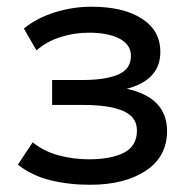

<svg xmlns="http://www.w3.org/2000/svg" viewBox="-20 -526 551 558"><path d="M241.5 11Q180 11 126.2 -2.2Q72.5 -15.5 32 -47.5L75 -112.5Q107.5 -86 150.5 -74.5Q193.5 -63 238.5 -63Q302.5 -63 340.2 -82.2Q378 -101.5 378 -147Q378 -186 338 -203.5Q298 -221 222 -221H131.5V-293.5H220Q286 -293.5 323.2 -309.2Q360.5 -325 360.5 -363.5Q360.5 -396.5 327 -413.8Q293.5 -431 239 -431Q195.5 -431 155.5 -418.2Q115.5 -405.5 86 -379.5L49.5 -443Q85.5 -473 138.2 -489.8Q191 -506.5 246 -506.5Q338 -506.5 392 -472Q446 -437.5 446 -375Q446 -293.5 348.5 -268Q465.5 -242.5 465.5 -145Q465.5 -71 404 -30Q342.5 11 241.5 11Z"/></svg>

Font: Geologica Light
Style: Regular
Weight: 300
Designer: Sindre Bremnes, Frode Helland
Foundry: Monokrom Skriftforlag AS
Version: Version 1.010; ttfautohint (v1.8.4.7-5d5b);gftools[0.9.28]